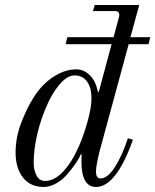

<svg xmlns="http://www.w3.org/2000/svg" viewBox="-20 -732 618 764"><path d="M42 -125Q42 -185 64.5 -243.5Q87 -302 113 -343Q146 -396 192 -426Q238 -456 283 -456Q313 -456 337 -433Q361 -410 369 -368L373 -366L424 -556H241L248 -584H432L454 -666Q458 -688 438 -688H350L357 -712H534L499 -584H578L571 -556H492L376 -129Q362 -73 362 -49Q362 -22 380 -22Q408 -22 437 -67Q466 -112 489 -182L509 -176Q442 12 362 12Q304 12 304 -90L305 -117L302 -119Q294 -100 280 -80Q266 -60 247 -38Q228 -16 203 -2Q178 12 154 12Q101 12 71.5 -25.5Q42 -63 42 -125ZM114 -85Q114 -56 125 -34Q136 -12 160 -12Q196 -12 231 -49Q266 -86 294 -150Q314 -196 329 -250.5Q344 -305 344 -340Q344 -384 326 -408Q308 -432 277 -432Q260 -432 244 -421Q228 -410 214 -392.5Q200 -375 189.5 -357.5Q179 -340 170 -320Q144 -264 129 -201Q114 -138 114 -85Z"/></svg>

Font: Old Standard TT
Style: Italic
Weight: 400
Italic angle: -15.2°
Designer: Alexey Kryukov <alexios@thessalonica.org.ru>
Version: Version 2.2